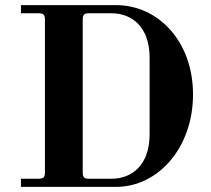

<svg xmlns="http://www.w3.org/2000/svg" viewBox="-20 -732 826 752"><path d="M304 -56V-656C304 -674 310 -680 328 -680H417C497 -680 566 -626 566 -506V-206C566 -86 497 -32 417 -32H328C310 -32 304 -38 304 -56ZM62 0H434C600 0 736 -154 736 -362C736 -570 600 -712 434 -712H62V-680H132C150 -680 156 -674 156 -656V-56C156 -38 150 -32 132 -32H62Z"/></svg>

Font: Old Standard
Style: Bold
Weight: 700
Designer: Alexey Kryukov <alexios@thessalonica.org.ru>
Version: Version 2.0.2